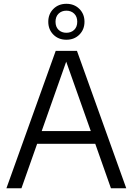

<svg xmlns="http://www.w3.org/2000/svg" viewBox="-20 -1014 714 1034"><path d="M14.5 0 280 -740H394.5L660 0H577.5L493 -239.5H180L95.5 0ZM204.5 -308H469L336.5 -682ZM337.5 -800Q295 -800 267.5 -827.5Q240 -855 240 -897Q240 -938.5 267.5 -966Q295 -993.5 337.5 -993.5Q380 -993.5 407.5 -966Q435 -938.5 435 -897Q435 -855 407.5 -827.5Q380 -800 337.5 -800ZM337.5 -837.5Q363 -837.5 379.5 -853.2Q396 -869 396 -897Q396 -924.5 379.5 -940.5Q363 -956.5 337.5 -956.5Q312 -956.5 295.5 -940.5Q279 -924.5 279 -897Q279 -869 295.5 -853.2Q312 -837.5 337.5 -837.5Z"/></svg>

Font: Encode Sans
Style: Regular
Weight: 400
Designer: Multiple Designers
Foundry: Impallari Type
Version: Version 3.002; ttfautohint (v1.8.3) -l 8 -r 50 -G 200 -x 14 